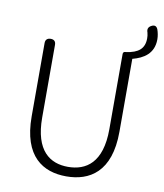

<svg xmlns="http://www.w3.org/2000/svg" viewBox="-97 -981 915 1073"><g transform="rotate(10 360.5 -444.5)"><path d="M544 -508V-288C544 -98 455 -41 352 -41C251 -41 163 -98 163 -288V-700C163 -719 153 -729 134 -729C115 -729 104 -719 104 -700V-506V-284C104 -55 221 13 352 13C483 13 602 -55 602 -284V-698C664 -714 721 -748 721 -829C721 -849 717 -868 711 -885C704 -902 692 -906 676 -898C658 -889 653 -876 660 -857C663 -846 664 -835 664 -825C664 -766 630 -739 561 -729H558C549 -729 544 -724 544 -715Z"/></g></svg>

Font: GenSenRounded2 TW L
Style: Regular
Weight: 300
Version: Version 2.100;PS 2.1;hotconv 16.6.51;makeotf.lib2.5.65220 DE